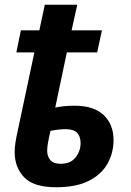

<svg xmlns="http://www.w3.org/2000/svg" viewBox="-20 -780 552 810"><path d="M217 10Q123 10 82.5 -31.5Q42 -73 42 -138Q42 -172 53 -220L125 -559H49L68 -652H146L169 -760H306L282 -652H410L390 -559H262L213 -326Q246 -334 295 -334Q376 -334 417.5 -294.5Q459 -255 459 -189Q459 -136 434 -90.5Q409 -45 355.5 -17.5Q302 10 217 10ZM236 -89Q278 -89 299 -116Q320 -143 320 -176Q320 -204 305.5 -219.5Q291 -235 257 -235Q229 -235 193 -228Q186 -198 182.5 -178Q179 -158 179 -144Q179 -121 192 -105Q205 -89 236 -89Z"/></svg>

Font: Noto Sans SemiCondensed
Style: Bold Italic
Weight: 700
Width: 4
Italic angle: -12°
Designer: Monotype Design Team
Foundry: Monotype Imaging Inc.
Version: Version 2.013; ttfautohint (v1.8.4.7-5d5b)